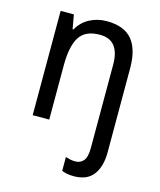

<svg xmlns="http://www.w3.org/2000/svg" viewBox="-117 -629 792 953"><g transform="rotate(15 279.5 -153.0)"><path d="M353 240Q333 240 318 237Q303 234 291 229V158Q303 162 315 164.5Q327 167 342 167Q367 167 383 148.5Q399 130 399 83V-345Q399 -472 298 -472Q223 -472 193 -424.5Q163 -377 163 -279V0H78V-536H146L159 -463H163Q186 -504 226 -525Q266 -546 313 -546Q402 -546 443.5 -497Q485 -448 485 -350V81Q485 155 453 197.5Q421 240 353 240Z"/></g></svg>

Font: Noto Sans Myanmar SemiCondensed
Style: Regular
Weight: 400
Width: 4
Designer: Monotype Design Team
Foundry: Monotype Imaging Inc.
Version: Version 2.107; ttfautohint (v1.8.4.7-5d5b)